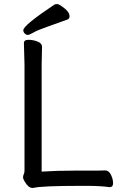

<svg xmlns="http://www.w3.org/2000/svg" viewBox="-20 -906 587 941"><path d="M310.1 -810.1Q261.2 -792 213.1 -775.4Q165 -758.8 144.5 -746.8Q124 -734.9 116 -734.9Q107.9 -734.9 101.1 -741.9Q94.2 -749 94.2 -757.8Q94.2 -781.7 247.1 -883.8Q251 -885.7 259.5 -886Q268.1 -886.2 283.2 -875Q321.3 -849.1 320.8 -826.2Q321.3 -814.9 310.1 -810.1ZM184.1 -64.9Q255.9 -69.8 345.2 -69.8H458Q481.9 -69.8 495.1 -70.8H496.1Q513.2 -70.8 523.7 -49.3Q534.2 -27.8 534.2 -8.3Q534.2 11.2 517.1 11.2H516.1Q477.1 5.4 413.1 4.9H372.1Q181.2 4.9 143.1 15.1H139.2Q119.1 15.1 101.1 -16.1Q93.3 -28.3 93 -36.6Q92.8 -44.9 96.4 -52Q100.1 -59.1 100.1 -69.8V-588.9L97.2 -694.8Q97.2 -710.9 119.6 -710.9Q142.1 -710.9 164.1 -702.4Q186 -693.8 186 -676.8L184.1 -587.9Z"/></svg>

Font: LXGW WenKai Screen R
Style: Regular
Weight: 400
Designer: Fontworks Inc.
Version: Version 1.235;May 31, 2022